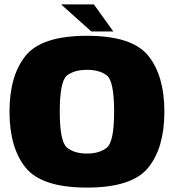

<svg xmlns="http://www.w3.org/2000/svg" viewBox="-20 -843 789 869"><path d="M373.5 6Q578.5 6 651.2 -84.5Q724 -175 724 -337.5Q724 -500 651.2 -590.5Q578.5 -681 373.5 -681Q168.5 -681 95.8 -590.5Q23 -500 23 -337.5Q23 -175 95.8 -84.5Q168.5 6 373.5 6ZM373.5 -148Q316.5 -148 283.5 -174.8Q250.5 -201.5 250.5 -337.5Q250.5 -476 283.5 -501.5Q316.5 -527 373.5 -527Q430.5 -527 463.5 -501.5Q496.5 -476 496.5 -337.5Q496.5 -201.5 463.5 -174.8Q430.5 -148 373.5 -148ZM393.5 -700.5H493L405 -823H256.5Z"/></svg>

Font: Anybody UltraCondensed Thin Black
Style: Regular
Weight: 900
Version: Version 1.111